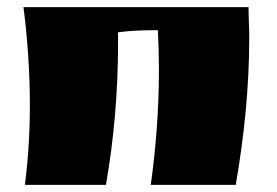

<svg xmlns="http://www.w3.org/2000/svg" viewBox="-20 -520 780 540"><path d="M46 -500C57 -415 64 -319 64 -225C64 -146 59 -69 50 0H278C300 -127 312 -259 312 -397V-429C337 -433 376 -435 407 -435H424C426 -398 427 -361 427 -324C427 -211 418 -99 404 0H643C666 -133 681 -271 681 -415C681 -442 679 -472 679 -500Z"/></svg>

Font: Ruslan Display
Style: Regular
Weight: 400
Designer: Denis Masharov, Vladimir Rabdu
Foundry: Denis Masharov, Vladimir Rabdu
Version: Version 1.001